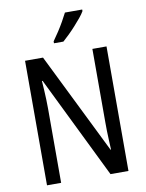

<svg xmlns="http://www.w3.org/2000/svg" viewBox="-100 -1013 827 1084"><g transform="rotate(-10 313.0 -471.5)"><path d="M547 0H444L158 -585H154Q156 -559 157.5 -532Q159 -505 160 -478.5Q161 -452 161 -426V0H80V-714H183L468 -136H471Q470 -161 468.5 -188.5Q467 -216 466.5 -243.5Q466 -271 466 -293V-714H547ZM448 -934Q439 -918 422.5 -898Q406 -878 386.5 -856.5Q367 -835 347.5 -816Q328 -797 312 -783H258V-794Q276 -819 292.5 -844.5Q309 -870 323.5 -895.5Q338 -921 349 -943H448Z"/></g></svg>

Font: Noto Sans Arabic Condensed
Style: Regular
Weight: 400
Width: 3
Designer: Monotype Design Team, Nadine Chahine, Nizar Qandah and Khaled Hosny
Foundry: Monotype Imaging Inc.
Version: Version 2.012